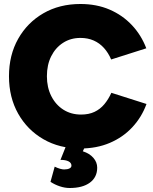

<svg xmlns="http://www.w3.org/2000/svg" viewBox="-20 -732 769 962"><path d="M383 12Q278 12 197.5 -34.5Q117 -81 71 -162.5Q25 -244 25 -350Q25 -456 71 -537.5Q117 -619 197.5 -665.5Q278 -712 383 -712Q464 -712 529 -684Q594 -656 641 -606Q688 -556 713 -490L537 -434Q523 -467 501 -491.5Q479 -516 449.5 -529Q420 -542 383 -542Q334 -542 296 -517.5Q258 -493 236.5 -450Q215 -407 215 -350Q215 -294 237 -250.5Q259 -207 297.5 -182.5Q336 -158 386 -158Q425 -158 453.5 -171.5Q482 -185 502.5 -209.5Q523 -234 538 -267L714 -211Q690 -145 643 -94.5Q596 -44 530 -16Q464 12 383 12ZM329 210Q305 210 279.5 201.5Q254 193 233 179L254 103Q268 110 280.5 113.5Q293 117 301 117Q318 117 328 112Q338 107 338 98Q338 84 323.5 76.5Q309 69 283 69L313 -6H410L395 26Q429 37 448 59Q467 81 467 108Q467 156 430.5 183Q394 210 329 210Z"/></svg>

Font: Figtree Light Black
Style: Regular
Weight: 900
Version: Version 2.000